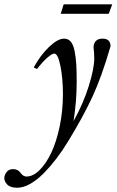

<svg xmlns="http://www.w3.org/2000/svg" viewBox="-119 -630 538 886"><path d="M161.1 -566.4 174.8 -609.9H398.9L382.8 -566.4ZM-39.1 236.3Q-71.8 236.3 -85.4 221.7Q-99.1 207 -99.1 192.4Q-99.1 178.2 -88.9 164.3Q-78.6 150.4 -58.6 150.4Q-36.1 150.4 -23.4 168.5Q-12.2 184.6 3.4 184.6Q33.7 184.6 64 154.5Q94.2 124.5 117.9 74.2Q141.6 23.9 156.5 -47.4Q171.4 -118.7 171.4 -195.3Q171.4 -267.6 159.9 -325.2Q148.4 -382.8 131.3 -382.8Q121.1 -382.8 98.9 -363.3Q76.7 -343.8 51.8 -311.5L36.6 -318.8Q67.9 -376 107.7 -413.8Q147.5 -451.7 176.8 -451.7Q195.3 -451.7 207.3 -438Q219.2 -424.3 225.1 -395.3Q231 -366.2 232.9 -334Q234.9 -301.8 234.9 -252.9Q234.9 -161.6 220.2 -70.8Q265.6 -152.3 290.8 -233.4Q315.9 -314.5 315.9 -359.4Q315.9 -388.7 312.5 -413.1Q315.9 -451.7 354 -451.7Q391.1 -451.7 391.1 -416.5Q350.1 -274.9 306.9 -182.1Q263.7 -89.4 195.8 21.5Q170.4 63.5 142.6 100.1Q114.7 136.7 84 168.2Q53.2 199.7 21.2 218Q-10.7 236.3 -39.1 236.3Z"/></svg>

Font: Elstob 10pt
Style: Italic
Weight: 400
Italic angle: -20°
Designer: Peter S. Baker
Version: Version 1.015